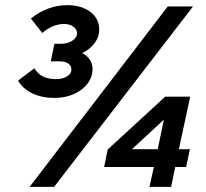

<svg xmlns="http://www.w3.org/2000/svg" viewBox="-20 -725 799 745"><path d="M191 -345Q143 -345 106 -362.5Q69 -380 50 -412L113 -460Q128 -437 148 -427.5Q168 -418 197 -418Q223 -418 240 -428.5Q257 -439 257 -455Q257 -470 245 -478.5Q233 -487 210 -487H177L191 -555H215Q242 -555 260.5 -567Q279 -579 279 -596Q279 -611 264.5 -621.5Q250 -632 229 -632Q185 -632 144 -597L100 -653Q130 -678 166.5 -691.5Q203 -705 241 -705Q296 -705 330.5 -679Q365 -653 365 -610Q365 -581 346.5 -557Q328 -533 299 -519Q318 -509 328.5 -493.5Q339 -478 339 -457Q339 -426 319.5 -400.5Q300 -375 266.5 -360Q233 -345 191 -345ZM560 0 577 -77H384L398 -145L621 -350H718L674 -146H717L702 -77H660L644 0ZM492 -146H592L616 -261ZM95 0 631 -700H729L190 0Z"/></svg>

Font: Red Hat Display ExtraBold
Style: Italic
Weight: 800
Italic angle: -12°
Designer: Pentagram, MCKL
Foundry: Pentagram, MCKL
Version: Version 1.023